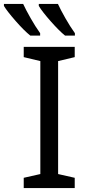

<svg xmlns="http://www.w3.org/2000/svg" viewBox="-80 -951 439 971"><path d="M297.9 0H40V-51.8L124 -70.8V-642.1L40 -662.1V-713.9H297.9V-662.1L213.9 -642.1V-70.8L297.9 -51.8ZM298.8 -771H249Q219.7 -794.4 176.8 -843Q133.8 -891.6 116.2 -920.9V-931.2H212.9Q226.6 -901.4 250.7 -858.9Q274.9 -816.4 298.8 -783.2ZM123 -771H73.2Q41.5 -796.4 -1.2 -845.2Q-43.9 -894 -60.1 -920.9V-931.2H37.1Q50.8 -901.4 75 -858.9Q99.1 -816.4 123 -783.2Z"/></svg>

Font: Noto Sans Southeast Asian
Style: Regular
Weight: 400
Designer: Monotype Design Team
Foundry: Monotype Imaging Inc.
Version: Version 1.06 uh; ttfautohint (v1.4.1)